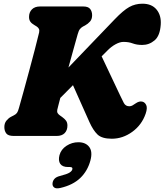

<svg xmlns="http://www.w3.org/2000/svg" viewBox="-20 -735 889 1038"><path d="M289.5 -141Q287.5 -130 291.8 -123.2Q296 -116.5 304 -111L316 -102.5Q328.5 -93.5 336.5 -83.2Q344.5 -73 344.5 -56Q344.5 -30.5 329.5 -15.2Q314.5 0 286 0H54.5Q24 0 13.8 -13.8Q3.5 -27.5 3.5 -48Q3.5 -69 14.8 -82.8Q26 -96.5 39.5 -103.5L55 -111.5Q66 -117 71.8 -124.8Q77.5 -132.5 82.5 -151.5Q93.5 -189.5 108.2 -243.5Q123 -297.5 138.8 -356Q154.5 -414.5 168.5 -468Q182.5 -521.5 191.5 -559.5Q194 -572 190.2 -579.2Q186.5 -586.5 178 -592L165 -600Q151 -608 144 -618Q137 -628 137 -643.5Q137 -668.5 152.5 -684.2Q168 -700 196.5 -700H430Q457 -700 467.5 -686.5Q478 -673 478 -652.5Q478 -631.5 466.8 -618.8Q455.5 -606 440 -597.5L428.5 -591.5Q419.5 -586.5 412.5 -578.2Q405.5 -570 400 -550Q391 -517.5 377.5 -469.5Q364 -421.5 350 -370L600.5 -631Q646.5 -679 678.8 -697Q711 -715 750 -715Q800.5 -715 826.5 -683.2Q852.5 -651.5 849 -602Q845 -541.5 815.8 -516.8Q786.5 -492 749 -492Q719.5 -492 697.8 -500.2Q676 -508.5 647.5 -508.5Q628.5 -508.5 605 -495.8Q581.5 -483 561 -462L529.5 -430.5L628.5 -221Q640 -196 649.5 -178.2Q659 -160.5 679 -160.5Q688.5 -160.5 696.2 -165Q704 -169.5 712.5 -175.5Q733 -190 749.5 -185.5Q763 -182.5 770.5 -167Q778 -151.5 767.5 -120.5Q746.5 -59.5 695 -22.2Q643.5 15 584.5 15Q531 15 507.2 -7.8Q483.5 -30.5 463.5 -75L374.5 -274.5L306 -205.5Q300.5 -184.5 296.2 -167.8Q292 -151 289.5 -141ZM348.5 168Q317.5 168 305.8 150.8Q294 133.5 301.5 104Q310 72.5 339.5 53.2Q369 34 403.5 34Q443 34 462.2 59.2Q481.5 84.5 469 132Q453.5 189.5 413.8 227.5Q374 265.5 307 281Q283 286.5 272.8 278.5Q262.5 270.5 264 256Q265 243 274.2 232.2Q283.5 221.5 303.5 216.5Q343 206.5 356 198Q369 189.5 371 180.5Q374.5 168 358 168Z"/></svg>

Font: Fraunces 72pt S100 Black
Style: Italic
Weight: 900
Italic angle: -16°
Version: Version 1.000; ttfautohint (v1.8.3)